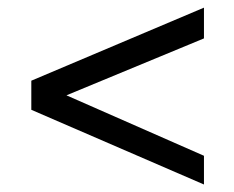

<svg xmlns="http://www.w3.org/2000/svg" viewBox="-20 -598 624 512"><path d="M523.9 -106 63.5 -305.2V-382.8L523.9 -577.6V-495.6L157.2 -343.8L523.9 -182.6Z"/></svg>

Font: Saysettha OT
Style: Regular
Weight: 400
Designer: John M. Durdin and Silvain Dupertuis
Foundry: Lao Script for Windows
Version: Version 2.000